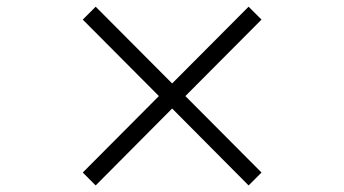

<svg xmlns="http://www.w3.org/2000/svg" viewBox="-20 -590 1040 580"><path d="M770 -68.8 731 -29.8 500 -262.2 269 -29.8 230 -68.8 460 -299.8 230 -530.8 269 -569.8 500 -337.9 731 -569.8 770 -530.8 540 -299.8Z"/></svg>

Font: Eeyek
Style: Regular
Weight: 400
Designer: Pravabati Chingangbam and Tabish
Foundry: SIL International
Version: Version 2.000